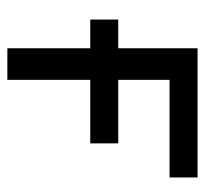

<svg xmlns="http://www.w3.org/2000/svg" viewBox="-38 -532 570 535"><g transform="rotate(90 247.5 -265.0)"><path d="M35 -231V-309H115V-530H475V-452H203V-309H380V-231H203V0H115V-231Z"/></g></svg>

Font: Golos Text
Style: Regular
Weight: 400
Designer: A.Korolkova, Vitaly Kuzmin
Foundry: ParaType Ltd
Version: Version 2.004